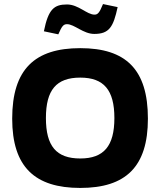

<svg xmlns="http://www.w3.org/2000/svg" viewBox="-20 -916 788 945"><path d="M375 9C152 9 40 -94 40 -332C40 -576 152 -679 375 -679C599 -679 708 -575 708 -332C708 -95 599 9 375 9ZM196 -762 267 -747C285 -789 293 -797 310 -797C346 -797 390 -749 444 -749C518 -749 538 -784 559 -881L487 -896C469 -851 460 -844 445 -844C408 -844 366 -894 310 -894C247 -894 218 -872 196 -762ZM206 -335C206 -197 257 -136 375 -136C491 -136 543 -197 543 -335C543 -473 491 -534 375 -534C257 -534 206 -473 206 -335Z"/></svg>

Font: LT Wave Text Black
Style: Regular
Weight: 900
Designer: Daniel Lyons
Version: Version 2.5 (Glyphs App)